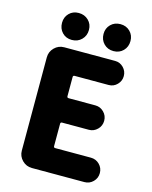

<svg xmlns="http://www.w3.org/2000/svg" viewBox="-139 -1054 907 1143"><g transform="rotate(15 315.0 -482.0)"><path d="M170.9 0Q135.7 0 110.8 -24.9Q85.9 -49.8 85.9 -85V-659.2Q85.9 -694.3 110.8 -719.2Q135.7 -744.1 170.9 -744.1H484.4Q514.6 -744.1 536.1 -722.2Q557.6 -700.2 557.6 -669.9Q557.6 -639.6 536.1 -617.7Q514.6 -595.7 484.4 -595.7H274.4Q264.6 -595.7 264.6 -585.9V-467.8Q264.6 -458 274.4 -458H439.5Q469.7 -458 491.7 -436Q513.7 -414.1 513.7 -382.8Q513.7 -351.6 491.7 -329.6Q469.7 -307.6 439.5 -307.6H274.4Q264.6 -307.6 264.6 -297.9V-160.2Q264.6 -150.4 274.4 -150.4H494.1Q525.4 -150.4 547.4 -128.4Q569.3 -106.4 569.3 -75.2Q569.3 -43.9 547.4 -22Q525.4 0 494.1 0ZM202.1 -797.9Q166 -797.9 143.1 -821.8Q120.1 -845.7 120.1 -881.8Q120.1 -917 143.1 -940.4Q166 -963.9 202.1 -963.9Q238.3 -963.9 262.2 -940.4Q286.1 -917 286.1 -881.8Q286.1 -845.7 262.2 -821.8Q238.3 -797.9 202.1 -797.9ZM459 -797.9Q422.9 -797.9 399.4 -821.8Q376 -845.7 376 -881.8Q376 -917 399.4 -940.4Q422.9 -963.9 459 -963.9Q495.1 -963.9 518.6 -940.4Q542 -917 542 -881.8Q542 -845.7 518.6 -821.8Q495.1 -797.9 459 -797.9Z"/></g></svg>

Font: Gen Jyuu GothicX Heavy
Style: Bold
Weight: 900
Designer: [Source Han Sans]
Ryoko NISHIZUKA  (kana & ideographs); Paul D. Hunt (Latin, Greek & Cyrillic); Wenlong ZHANG  (bopomofo
Version: Version 1.002.20150607